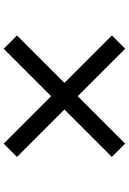

<svg xmlns="http://www.w3.org/2000/svg" viewBox="151 -900 698 1040"><g transform="rotate(90 500.0 -380.0)"><path d="M758 -51 501 -308 244 -51 172 -123 429 -380 172 -637 244 -709 501 -452 758 -709 830 -637 573 -380 830 -123Z"/></g></svg>

Font: Noto Sans HK Thin
Style: Bold
Weight: 700
Version: Version 2.004-H2;hotconv 1.0.118;makeotfexe 2.5.65603